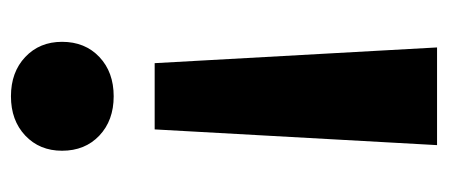

<svg xmlns="http://www.w3.org/2000/svg" viewBox="-248 -542 799 342"><g transform="rotate(90 151.0 -370.5)"><path d="M64 -750H238L210 -247H92ZM151 9Q108 9 81 -16.5Q54 -42 54 -82Q54 -123 81 -148.5Q108 -174 151 -174Q194 -174 221 -148.5Q248 -123 248 -82Q248 -42 221 -16.5Q194 9 151 9Z"/></g></svg>

Font: Unbounded Medium
Style: Regular
Weight: 500
Designer: Luke Prowse, Jean-Baptiste Morizot, Fátima Lázaro, Florian Runge
Foundry: NaN
Version: Version 1.700